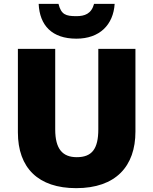

<svg xmlns="http://www.w3.org/2000/svg" viewBox="-20 -968 797 998"><path d="M576 -948H469C455 -896 420 -884 377 -884C322 -884 298 -892 284 -948H181C186 -836 250 -767 377 -767C498 -767 569 -839 576 -948ZM684 -284V-714H491V-296C491 -194 458 -151 379 -151C305 -151 267 -194 267 -295V-714H73V-280C73 -95 179 10 376 10C582 10 684 -104 684 -284Z"/></svg>

Font: Noto Sans Kannada Black
Style: Regular
Weight: 900
Designer: Jelle Bosma - Monotype Design Team
Foundry: Monotype Imaging Inc.
Version: Version 2.005